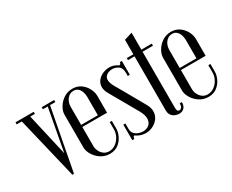

<svg xmlns="http://www.w3.org/2000/svg" viewBox="-93 -954 1557 1287"><g transform="rotate(-30 685.5 -310.5)"><path d="M199.9 -120.9 114.4 -495H48.9L167.5 0H180.1ZM180.1 0 274.2 -495H256.2L182.2 -96.1ZM57.4 -479 51.8 -495H13.1V-479ZM154.1 -479V-495H114.4V-479ZM257.8 -479V-495H215.9V-479ZM312.2 -479V-495H270.8L267.4 -479Z M323.1 -374.8Q323.1 -402.1 340.1 -431Q357.1 -459.9 386.8 -479.8Q416.4 -499.8 454.6 -499.8Q492 -499.8 519.1 -480.6Q546.1 -461.4 561.4 -432.3Q576.8 -403.2 576.8 -373.6V-244H514.9V-403.4Q514.9 -421.1 508.9 -439.7Q503 -458.2 489.8 -471Q476.5 -483.8 454.6 -483.8Q432.8 -483.8 417.1 -471Q401.4 -458.2 393.4 -439.7Q385.4 -421.1 385.4 -403.4V-95.6Q385.4 -77 394.4 -57.6Q403.4 -38.2 420.4 -25.4Q437.4 -12.5 460.4 -12.5Q488.5 -12.5 511.1 -28.8Q533.6 -45 547.2 -70.4Q560.8 -95.8 560.8 -123.1V-180.4H577.1V-120.6Q577.1 -94.2 563.1 -64.7Q549.1 -35.1 522.8 -15.2Q496.5 4.8 457.2 4.8Q418.4 4.8 388 -15.6Q357.6 -36 340.4 -65.1Q323.1 -94.2 323.1 -122ZM354.6 -244V-260H564.2V-244Z M836.1 -403H820.1V-411.1Q820.1 -450.8 798.3 -465.4Q776.5 -480 752 -480Q735.5 -480 720.9 -474Q706.4 -468 697.4 -455.9Q688.5 -443.8 690.3 -424.3Q692.1 -404.9 707.4 -377.4Q724.2 -348.4 742.6 -316.2Q760.9 -284.1 778.4 -252.9Q796 -221.6 810.6 -196.2Q825.1 -170.8 833.8 -154.9Q852.2 -122 850.3 -92.8Q848.4 -63.6 831.8 -41.8Q815.1 -20 789.6 -7.6Q764 4.9 735.2 4.9Q711.6 4.9 687.7 -4.5Q663.8 -13.9 647.4 -32.2Q631.1 -50.5 631.1 -77.1V-92H647.1V-77.1Q647.1 -54.9 659.4 -41.1Q671.8 -27.4 689.6 -20.8Q707.5 -14.1 724.4 -14.1Q751.1 -14.1 769.9 -28.9Q788.8 -43.8 790.8 -73.3Q792.8 -102.9 768.2 -145.1Q758.1 -162.4 744.2 -187.2Q730.4 -212.1 713.8 -240.8Q697.2 -269.4 681.2 -297.7Q665.1 -326 650.9 -350.8Q629.8 -386.4 632 -413.9Q634.2 -441.5 650.8 -460.8Q667.4 -480 691.6 -489.9Q715.8 -499.8 739.5 -499.8Q762.8 -499.8 784.8 -490.1Q806.9 -480.5 821.5 -460.9Q836.1 -441.2 836.1 -410.8ZM820.1 -387.5V-446.6L799.5 -477Q808 -477 814.1 -480.1Q820.1 -483.2 820.1 -495H836.1V-387.5ZM647.1 -120V-47.1L665.5 -21.2Q655.5 -21.2 651.3 -15.1Q647.1 -9 647.1 0H631.1V-120Z M925.2 -607.1 987.2 -626.2V-44.8Q987.2 -28.4 991.6 -21.8Q996 -15.2 1005.9 -15.2Q1015.4 -15.2 1022.6 -24.6Q1029.9 -34 1029.9 -54.9H1046.9Q1046.9 -25.1 1031.7 -10.3Q1016.5 4.5 993.5 4.5Q978.4 4.5 962.7 -2Q947 -8.5 936.1 -22.8Q925.2 -37.1 925.2 -60.1ZM987.2 -479V-495H1067.9V-479ZM874.6 -479V-495H925.2V-479Z M1086.1 -374.8Q1086.1 -402.1 1103.1 -431Q1120.1 -459.9 1149.8 -479.8Q1179.4 -499.8 1217.6 -499.8Q1255 -499.8 1282.1 -480.6Q1309.1 -461.4 1324.4 -432.3Q1339.8 -403.2 1339.8 -373.6V-244H1277.9V-403.4Q1277.9 -421.1 1271.9 -439.7Q1266 -458.2 1252.8 -471Q1239.5 -483.8 1217.6 -483.8Q1195.8 -483.8 1180.1 -471Q1164.4 -458.2 1156.4 -439.7Q1148.4 -421.1 1148.4 -403.4V-95.6Q1148.4 -77 1157.4 -57.6Q1166.4 -38.2 1183.4 -25.4Q1200.4 -12.5 1223.4 -12.5Q1251.5 -12.5 1274.1 -28.8Q1296.6 -45 1310.2 -70.4Q1323.8 -95.8 1323.8 -123.1V-180.4H1340.1V-120.6Q1340.1 -94.2 1326.1 -64.7Q1312.1 -35.1 1285.8 -15.2Q1259.5 4.8 1220.2 4.8Q1181.4 4.8 1151 -15.6Q1120.6 -36 1103.4 -65.1Q1086.1 -94.2 1086.1 -122ZM1117.6 -244V-260H1327.2V-244Z"/></g></svg>

Font: Emberly Black
Style: Regular
Weight: 900
Designer: Rajesh Rajput
Foundry: Rajesh Rajput
Version: Version 1.000